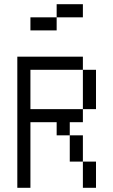

<svg xmlns="http://www.w3.org/2000/svg" viewBox="-20 -895 540 915"><path d="M375 -812.5V-875H250V-812.5H125V-750H250V-812.5ZM62.5 -625Q62.5 -625 62.5 0H125V-312.5H250V-250H312.5Q312.5 -250 312.5 -125H375Q375 -125 375 0H437.5Q437.5 0 437.5 -125H375Q375 -125 375 -250H312.5V-312.5H375V-375H125V-562.5H375V-375H437.5V-562.5H375V-625Z"/></svg>

Font: BFUnifontExMono
Style: Regular
Weight: 500
Version: Version 15.0.06